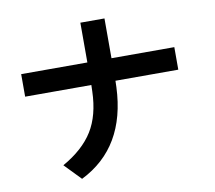

<svg xmlns="http://www.w3.org/2000/svg" viewBox="-89 -896 1177 1049"><g transform="rotate(-10 500.0 -371.0)"><path d="M54.7 -446.3V-571.3H421.9V-792H555.7V-571.3H904.3V-446.3H555.7L554.7 -411.1Q541 -78.1 283.2 49.8L195.3 -41Q309.6 -105.5 363.3 -191.9Q417 -278.3 420.9 -411.1L421.9 -446.3Z"/></g></svg>

Font: Gothic A1 ExtraBold
Style: Regular
Weight: 800
Designer: HanYang I&C Co.,Ltd.
Foundry: HanYang I&C Co.,Ltd.
Version: Version 2.50